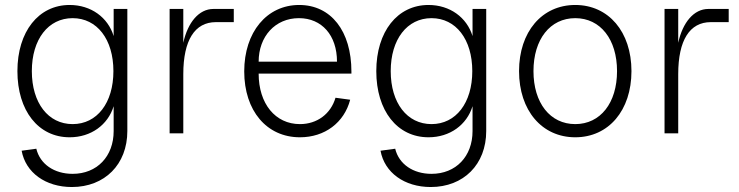

<svg xmlns="http://www.w3.org/2000/svg" viewBox="-20 -536 2972 772"><path d="M269 216C401 216 492 125 492 -9V-500H437V-391C414 -466 346 -516 260 -516C135 -516 50 -409 50 -250C50 -91 134 16 260 16C346 16 414 -34 437 -109V-9C437 93 370 163 272 163C198 163 141 124 126 62L67 70C83 158 163 216 269 216ZM272 -37C174 -37 108 -122 108 -250C108 -378 174 -463 272 -463C370 -463 436 -378 436 -250C436 -122 370 -37 272 -37Z M662 0H717V-238C717 -374 763 -447 848 -447H920V-500H838C780 -500 735 -446 717 -364V-500H662Z M1186 16C1286 16 1364 -43 1388 -135L1329 -143C1310 -78 1255 -37 1186 -37C1087 -37 1020 -119 1020 -240H1393V-248C1393 -411 1311 -516 1183 -516C1053 -516 962 -407 962 -249C962 -91 1052 16 1186 16ZM1335 -288H1020C1020 -390 1087 -463 1182 -463C1274 -463 1335 -394 1335 -288Z M1712 216C1844 216 1935 125 1935 -9V-500H1880V-391C1857 -466 1789 -516 1703 -516C1578 -516 1493 -409 1493 -250C1493 -91 1577 16 1703 16C1789 16 1857 -34 1880 -109V-9C1880 93 1813 163 1715 163C1641 163 1584 124 1569 62L1510 70C1526 158 1606 216 1712 216ZM1715 -37C1617 -37 1551 -122 1551 -250C1551 -378 1617 -463 1715 -463C1813 -463 1879 -378 1879 -250C1879 -122 1813 -37 1715 -37Z M2293 16C2427 16 2519 -92 2519 -250C2519 -408 2427 -516 2293 -516C2159 -516 2067 -408 2067 -250C2067 -92 2159 16 2293 16ZM2293 -37C2192 -37 2125 -122 2125 -250C2125 -378 2192 -463 2293 -463C2394 -463 2461 -378 2461 -250C2461 -122 2394 -37 2293 -37Z M2652 0H2707V-238C2707 -374 2753 -447 2838 -447H2910V-500H2828C2770 -500 2725 -446 2707 -364V-500H2652Z"/></svg>

Font: Uncut Sans Light
Style: Regular
Weight: 300
Designer: Kasper Nordkvist
Foundry: UNCUT.wtf
Version: Version 1.304;Glyphs 3.2 (3246)